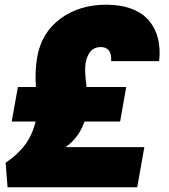

<svg xmlns="http://www.w3.org/2000/svg" viewBox="-20 -791 719 817"><path d="M138.2 -547.9Q156.7 -652.3 237.3 -711.7Q317.9 -771 432.1 -771Q494.6 -771 541.3 -752.9Q587.9 -734.9 614.7 -702.4Q641.6 -669.9 652.3 -626.7Q663.1 -583.5 657.2 -530.8H453.1Q456.5 -590.8 408.2 -590.8Q356.9 -590.8 344.2 -522Q343.3 -515.6 342.8 -507.6Q342.3 -499.5 342.3 -493.4Q342.3 -487.3 343 -475.6Q343.8 -463.9 344.2 -459.2Q344.7 -454.6 346.2 -439.7Q347.7 -424.8 348.1 -420.9H517.1L491.2 -273.9H339.8Q314.5 -203.1 258.8 -165H594.2L564 5.9H12.2L3.9 -98.1Q56.2 -133.8 86.7 -175Q117.2 -216.3 131.8 -273.9H29.8L56.2 -420.9H132.8Q127.9 -486.8 138.2 -547.9Z"/></svg>

Font: SVN-Poppins Black
Style: Italic
Weight: 900
Italic angle: -10°
Designer: Ninad Kale (Devanagari), Jonny Pinhorn (Latin)
Foundry: Indian Type Foundry
Version: Version 3.002 2017